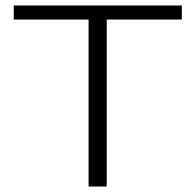

<svg xmlns="http://www.w3.org/2000/svg" viewBox="-20 -678 706 698"><path d="M641 -607H368V0H302V-607H30V-658H641Z"/></svg>

Font: Ysabeau Semilight
Style: Regular
Weight: 300
Designer: Christian Thalmann (Catharsis Fonts)
Version: Version 0.003